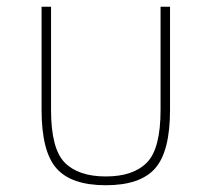

<svg xmlns="http://www.w3.org/2000/svg" viewBox="-20 -532 626 568"><path d="M103 -512H131V-207Q131 -92 171.5 -51Q212 -10 293 -10Q374 -10 414.5 -51Q455 -92 455 -207V-512H483V-207Q483 -84 439 -34Q395 16 293 16Q191 16 147 -34Q103 -84 103 -207Z"/></svg>

Font: Spartan MB
Style: Regular
Weight: 250
Designer: Matt Bailey
Foundry: Matt Bailey
Version: Version 1.000